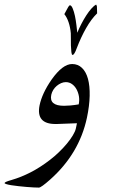

<svg xmlns="http://www.w3.org/2000/svg" viewBox="-163 -602 552 855"><path d="M224.1 -77.6Q189.9 82.5 60.1 197.8Q20 233.4 10.3 233.4Q2 233.4 -12.7 232.7Q-27.3 231.9 -44.7 230.5Q-62 229 -79.8 227.1Q-97.7 225.1 -111.8 222.9Q-126 220.7 -134.5 218Q-143.1 215.3 -142.6 212.9Q-141.6 208 -112.3 199.7Q-68.4 187 -25.9 165Q16.6 143.1 59.6 109.9Q79.6 94.7 99.1 75.9Q118.7 57.1 134.5 38.1Q150.4 19 161.1 1.2Q171.9 -16.6 174.8 -29.8L179.7 -53.2L89.8 -49.8H84Q-3.4 -49.8 13.2 -132.8Q24.4 -186.5 66.4 -247.1Q115.7 -316.9 158.2 -316.9Q184.1 -316.9 202.1 -299.6Q220.2 -282.2 228.8 -250.7Q237.3 -219.2 236.3 -175.3Q235.4 -131.3 224.1 -77.6ZM187.5 -137.2Q191.4 -155.3 188.5 -172.9Q185.5 -190.4 177.7 -204.6Q169.9 -218.8 157.7 -227.5Q145.5 -236.3 129.9 -236.3Q119.6 -236.3 109.1 -231.7Q98.6 -227.1 89.6 -219.5Q80.6 -211.9 74.2 -201.7Q67.9 -191.4 65.4 -180.2Q54.7 -130.9 122.1 -130.9Q134.3 -130.9 150.6 -132.3Q167 -133.8 187.5 -137.2ZM269.5 -542.5Q243.7 -517.6 220.5 -476.8Q197.3 -436 178.7 -387.2Q168 -357.4 160.2 -357.4Q156.2 -357.4 154.8 -370.1Q153.3 -382.8 152.8 -399.4Q152.3 -416 152.6 -431.9Q152.8 -447.8 152.3 -454.1Q149.9 -480.5 142.6 -502.4Q135.3 -524.4 123.5 -539.1L141.1 -571.3Q146 -578.1 147.9 -578.6Q154.8 -578.6 160.6 -564.7Q166.5 -550.8 170.7 -531.2Q174.8 -511.7 177.2 -491Q179.7 -470.2 181.2 -456.1Q189 -475.6 199.5 -495.8Q210 -516.1 221.2 -533.4Q232.4 -550.8 243.9 -563.7Q255.4 -576.7 265.1 -581.5Q267.1 -579.1 268.6 -573.2Z"/></svg>

Font: XB Kayhan
Style: Italic
Weight: 400
Italic angle: -12°
Designer: Behnam
Foundry: Irmug
Version: Version 7.300 2009